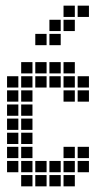

<svg xmlns="http://www.w3.org/2000/svg" viewBox="-20 -665 390 680"><path d="M5 -395V-355H45V-395ZM5 -345V-305H45V-345ZM5 -295V-255H45V-295ZM5 -245V-205H45V-245ZM5 -195V-155H45V-195ZM5 -145V-105H45V-145ZM5 -95V-55H45V-95ZM55 -445V-405H95V-445ZM55 -395V-355H95V-395ZM55 -345V-305H95V-345ZM55 -295V-255H95V-295ZM55 -245V-205H95V-245ZM55 -195V-155H95V-195ZM55 -145V-105H95V-145ZM55 -95V-55H95V-95ZM55 -45V-5H95V-45ZM105 -95V-55H145V-95ZM105 -45V-5H145V-45ZM155 -45V-5H195V-45ZM155 -95V-55H195V-95ZM105 -445V-405H145V-445ZM155 -445V-405H195V-445ZM205 -445V-405H245V-445ZM205 -395V-355H245V-395ZM255 -395V-355H295V-395ZM205 -145V-105H245V-145ZM205 -95V-55H245V-95ZM205 -45V-5H245V-45ZM255 -145V-105H295V-145ZM255 -95V-55H295V-95ZM255 -345V-305H295V-345ZM205 -345V-305H245V-345ZM155 -395V-355H195V-395ZM105 -395V-355H145V-395ZM105 -545V-505H145V-545ZM155 -595V-555H195V-595ZM205 -645V-605H245V-645ZM255 -645V-605H295V-645ZM205 -595V-555H245V-595ZM155 -545V-505H195V-545Z"/></svg>

Font: Nose Transport 13 Square
Style: Regular
Weight: 400
Designer: Nico Rohrbach
Foundry: Nose
Version: Version 1.400;Glyphs 3.2.3 (3260)